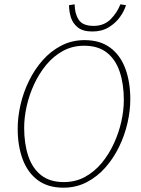

<svg xmlns="http://www.w3.org/2000/svg" viewBox="-20 -858 652 890"><path d="M274 12Q202 12 155 -23Q108 -58 85 -120Q62 -182 62 -262Q62 -315 75 -372Q88 -429 114 -482.5Q140 -536 177.5 -578.5Q215 -621 264 -646.5Q313 -672 372 -672Q444 -672 491 -637Q538 -602 561 -540Q584 -478 584 -398Q584 -345 571 -288Q558 -231 532 -177.5Q506 -124 468.5 -81.5Q431 -39 382 -13.5Q333 12 274 12ZM276 -14Q330 -14 374 -38Q418 -62 451.5 -102.5Q485 -143 508 -193Q531 -243 542.5 -295Q554 -347 554 -394Q554 -468 535 -525Q516 -582 475.5 -614Q435 -646 370 -646Q316 -646 272 -622Q228 -598 194.5 -557.5Q161 -517 138 -467Q115 -417 103.5 -365Q92 -313 92 -266Q92 -192 111 -135Q130 -78 170.5 -46Q211 -14 276 -14ZM408 -712Q364 -712 340.5 -731Q317 -750 308.5 -778Q300 -806 300 -834L326 -838Q326 -796 344.5 -767Q363 -738 414 -738Q462 -738 492.5 -768.5Q523 -799 538 -838L564 -834Q556 -807 536 -779Q516 -751 484 -731.5Q452 -712 408 -712Z"/></svg>

Font: Source Sans 3 ExtraLight ExtraLight
Style: Italic
Weight: 250
Italic angle: -11°
Version: Version 3.052;hotconv 1.1.0;makeotfexe 2.6.0